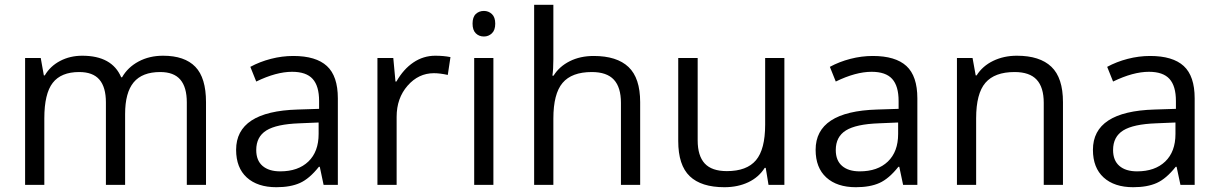

<svg xmlns="http://www.w3.org/2000/svg" viewBox="-20 -780 5141 810"><path d="M768.1 0V-348.1Q768.1 -412.1 740.7 -444.1Q713.4 -476.1 655.8 -476.1Q580.1 -476.1 543.9 -432.6Q507.8 -389.2 507.8 -298.8V0H426.8V-348.1Q426.8 -412.1 399.4 -444.1Q372.1 -476.1 314 -476.1Q237.8 -476.1 202.4 -430.4Q167 -384.8 167 -280.8V0H85.9V-535.2H151.9L165 -461.9H168.9Q191.9 -501 233.6 -522.9Q275.4 -544.9 327.1 -544.9Q452.6 -544.9 491.2 -454.1H495.1Q519 -496.1 564.5 -520.5Q609.9 -544.9 668 -544.9Q758.8 -544.9 804 -498.3Q849.1 -451.7 849.1 -349.1V0Z M1345.2 0 1329.1 -76.2H1325.2Q1285.2 -25.9 1245.4 -8.1Q1205.6 9.8 1146 9.8Q1066.4 9.8 1021.2 -31.2Q976.1 -72.3 976.1 -147.9Q976.1 -310.1 1235.4 -317.9L1326.2 -320.8V-354Q1326.2 -417 1299.1 -447Q1272 -477.1 1212.4 -477.1Q1145.5 -477.1 1061 -436L1036.1 -498Q1075.7 -519.5 1122.8 -531.7Q1169.9 -543.9 1217.3 -543.9Q1313 -543.9 1359.1 -501.5Q1405.3 -459 1405.3 -365.2V0ZM1162.1 -57.1Q1237.8 -57.1 1281 -98.6Q1324.2 -140.1 1324.2 -214.8V-263.2L1243.2 -259.8Q1146.5 -256.3 1103.8 -229.7Q1061 -203.1 1061 -147Q1061 -103 1087.6 -80.1Q1114.3 -57.1 1162.1 -57.1Z M1816.4 -544.9Q1852.1 -544.9 1880.4 -539.1L1869.1 -463.9Q1835.9 -471.2 1810.5 -471.2Q1745.6 -471.2 1699.5 -418.5Q1653.3 -365.7 1653.3 -287.1V0H1572.3V-535.2H1639.2L1648.4 -436H1652.3Q1682.1 -488.3 1724.1 -516.6Q1766.1 -544.9 1816.4 -544.9Z M2061.5 0H1980.5V-535.2H2061.5ZM1973.6 -680.2Q1973.6 -708 1987.3 -720.9Q2001 -733.9 2021.5 -733.9Q2041 -733.9 2055.2 -720.7Q2069.3 -707.5 2069.3 -680.2Q2069.3 -652.8 2055.2 -639.4Q2041 -626 2021.5 -626Q2001 -626 1987.3 -639.4Q1973.6 -652.8 1973.6 -680.2Z M2599.6 0V-346.2Q2599.6 -411.6 2569.8 -443.8Q2540 -476.1 2476.6 -476.1Q2392.1 -476.1 2353.3 -430.2Q2314.5 -384.3 2314.5 -279.8V0H2233.4V-759.8H2314.5V-529.8Q2314.5 -488.3 2310.5 -460.9H2315.4Q2339.4 -499.5 2383.5 -521.7Q2427.7 -543.9 2484.4 -543.9Q2582.5 -543.9 2631.6 -497.3Q2680.7 -450.7 2680.7 -349.1V0Z M2923.3 -535.2V-188Q2923.3 -122.6 2953.1 -90.3Q2982.9 -58.1 3046.4 -58.1Q3130.4 -58.1 3169.2 -104Q3208 -149.9 3208 -253.9V-535.2H3289.1V0H3222.2L3210.4 -71.8H3206.1Q3181.2 -32.2 3137 -11.2Q3092.8 9.8 3036.1 9.8Q2938.5 9.8 2889.9 -36.6Q2841.3 -83 2841.3 -185.1V-535.2Z M3790 0 3773.9 -76.2H3770Q3730 -25.9 3690.2 -8.1Q3650.4 9.8 3590.8 9.8Q3511.2 9.8 3466.1 -31.2Q3420.9 -72.3 3420.9 -147.9Q3420.9 -310.1 3680.2 -317.9L3771 -320.8V-354Q3771 -417 3743.9 -447Q3716.8 -477.1 3657.2 -477.1Q3590.3 -477.1 3505.9 -436L3481 -498Q3520.5 -519.5 3567.6 -531.7Q3614.7 -543.9 3662.1 -543.9Q3757.8 -543.9 3804 -501.5Q3850.1 -459 3850.1 -365.2V0ZM3606.9 -57.1Q3682.6 -57.1 3725.8 -98.6Q3769 -140.1 3769 -214.8V-263.2L3688 -259.8Q3591.3 -256.3 3548.6 -229.7Q3505.9 -203.1 3505.9 -147Q3505.9 -103 3532.5 -80.1Q3559.1 -57.1 3606.9 -57.1Z M4383.3 0V-346.2Q4383.3 -411.6 4353.5 -443.8Q4323.7 -476.1 4260.3 -476.1Q4176.3 -476.1 4137.2 -430.7Q4098.1 -385.3 4098.1 -280.8V0H4017.1V-535.2H4083L4096.2 -461.9H4100.1Q4125 -501.5 4169.9 -523.2Q4214.8 -544.9 4270 -544.9Q4366.7 -544.9 4415.5 -498.3Q4464.4 -451.7 4464.4 -349.1V0Z M4960 0 4943.8 -76.2H4939.9Q4899.9 -25.9 4860.1 -8.1Q4820.3 9.8 4760.7 9.8Q4681.2 9.8 4636 -31.2Q4590.8 -72.3 4590.8 -147.9Q4590.8 -310.1 4850.1 -317.9L4940.9 -320.8V-354Q4940.9 -417 4913.8 -447Q4886.7 -477.1 4827.1 -477.1Q4760.3 -477.1 4675.8 -436L4650.9 -498Q4690.4 -519.5 4737.5 -531.7Q4784.7 -543.9 4832 -543.9Q4927.7 -543.9 4973.9 -501.5Q5020 -459 5020 -365.2V0ZM4776.9 -57.1Q4852.5 -57.1 4895.8 -98.6Q4939 -140.1 4939 -214.8V-263.2L4857.9 -259.8Q4761.2 -256.3 4718.5 -229.7Q4675.8 -203.1 4675.8 -147Q4675.8 -103 4702.4 -80.1Q4729 -57.1 4776.9 -57.1Z"/></svg>

Font: f0_58959 
Style: Regular
Weight: 400
Foundry: Ascender Corporation
Version: Version 1.10